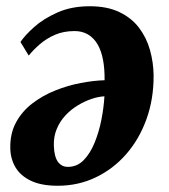

<svg xmlns="http://www.w3.org/2000/svg" viewBox="-20 -579 542 615"><path d="M45.5 -444.5Q59.5 -465.5 89.2 -492.2Q119 -519 164 -539Q209 -559 267.5 -559Q323.5 -559 362.5 -540.2Q401.5 -521.5 425.5 -489.8Q449.5 -458 460.5 -418.5Q471.5 -379 472 -338Q472.5 -262 449.2 -197.5Q426 -133 384.2 -85.2Q342.5 -37.5 286.5 -10.8Q230.5 16 165 16Q112.5 16 79 0Q45.5 -16 29.5 -43.2Q13.5 -70.5 13 -104Q12 -151.5 31.5 -187.2Q51 -223 84.2 -248.2Q117.5 -273.5 157.8 -289.5Q198 -305.5 239 -313.2Q280 -321 315 -322Q315.5 -358 310 -387.2Q304.5 -416.5 292.5 -437Q280.5 -457.5 262 -468.5Q243.5 -479.5 219 -479.5Q183.5 -479.5 156 -467.5Q128.5 -455.5 107.8 -437.5Q87 -419.5 72 -401ZM197.5 -44.5Q227 -44.5 248 -66Q269 -87.5 283 -121.8Q297 -156 304.8 -195.5Q312.5 -235 314.5 -270.5Q295 -269.5 272.8 -262Q250.5 -254.5 228.8 -241.2Q207 -228 189.5 -209.2Q172 -190.5 161.8 -166Q151.5 -141.5 152.5 -112.5Q153.5 -78 165.2 -61.2Q177 -44.5 197.5 -44.5Z"/></svg>

Font: Merriweather 36pt ExtraBold
Style: Italic
Weight: 800
Italic angle: -7.8°
Version: Version 2.101